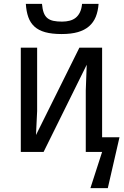

<svg xmlns="http://www.w3.org/2000/svg" viewBox="-20 -781 640 987"><path d="M420.9 0V-315.9L425.8 -448.2L204.1 0H86.9V-536.1H170.9V-210L165 -86.9L388.2 -536.1H504.9V-75.2H594.2L534.2 186H444.8L504.9 0ZM486.8 -761.2Q483.9 -723.1 472.2 -694.3Q460.4 -665.5 437.7 -645.8Q415 -626 380.4 -616Q345.7 -606 296.9 -606Q246.6 -606 212.4 -615.5Q178.2 -625 157 -644.5Q135.7 -664.1 125.5 -693.1Q115.2 -722.2 112.8 -761.2H195.8Q198.2 -733.4 204.8 -715.6Q211.4 -697.8 223.9 -687.7Q236.3 -677.7 254.6 -673.8Q272.9 -669.9 298.8 -669.9Q320.3 -669.9 338.1 -674.6Q356 -679.2 369.1 -689.7Q382.3 -700.2 390.9 -717.8Q399.4 -735.4 401.9 -761.2Z"/></svg>

Font: WenQuanYi Micro Hei Mono
Style: Regular
Weight: 400
Foundry: Ascender Corporation
Version: Version 0.2.0-beta